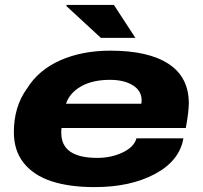

<svg xmlns="http://www.w3.org/2000/svg" viewBox="-20 -745 820 777"><path d="M388.2 -591.8 249 -720.2V-725.1H440.9L527.8 -591.8ZM362.8 12.2Q260.7 12.2 188.5 -11.5Q116.2 -35.2 76.2 -85.2Q36.1 -135.3 36.1 -210Q36.1 -313.5 88.9 -386.2Q135.7 -461.9 224.1 -501Q312.5 -540 426.8 -540Q580.6 -540 662.4 -486.3Q744.1 -432.6 744.1 -327.1Q744.1 -292.5 731.9 -227.1H229Q228 -220.2 228 -207Q228 -106 374 -106Q429.7 -106 476.1 -127.9Q522.5 -149.9 532.2 -185.1H722.2Q706.5 -94.2 607.2 -41Q507.8 12.2 362.8 12.2ZM247.1 -325.2H551.8Q553.2 -332.5 553.2 -338.9Q553.2 -377.4 517.8 -399.7Q482.4 -421.9 424.8 -421.9Q355 -421.9 308.6 -395.8Q262.2 -369.6 247.1 -325.2Z"/></svg>

Font: Archivo Expanded ExtraBold
Style: Italic
Weight: 800
Width: 7
Italic angle: -10°
Designer: Hector Gatti
Foundry: Omnibus-Type
Version: Version 2.001